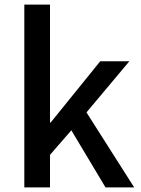

<svg xmlns="http://www.w3.org/2000/svg" viewBox="-20 -817 615 837"><path d="M86 -797V0H198V-142L291 -249L440 0H565L357 -327L544 -550H417L201 -283H198V-797Z"/></svg>

Font: Alpha Sans Medium
Style: Regular
Weight: 500
Designer: [Spoqa Han Sans Neo] Dong-huui Kim  Younghwa Kang  Yujin Lee  [Noto Sans] Ryoko NISHIZUKA  (kana & ideographs); Paul D. 
Foundry: Spoqa (http://www.spoqa-han-sans.com)
Version: Version 1.100;hotconv 1.0.109;makeotfexe 2.5.65596